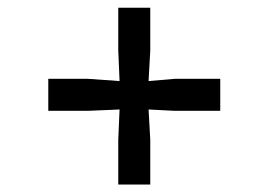

<svg xmlns="http://www.w3.org/2000/svg" viewBox="-20 -546 701 501"><path d="M106 -256.8V-340.3H209.5L292 -334.5L288.6 -414.6V-525.9H372.1V-414.6L367.7 -334.5L436 -340.3H554.7V-256.8H436L367.7 -260.3L372.1 -181.6V-64.5H288.6V-181.6L292 -260.3L209.5 -256.8Z"/></svg>

Font: HaufeMerriweather
Style: Regular
Weight: 400
Designer: Eben Sorkin ( eben@eyebytes.com )
Foundry: Eben Sorkin
Version: Version 1.56